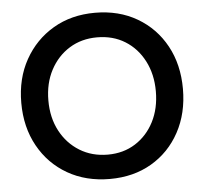

<svg xmlns="http://www.w3.org/2000/svg" viewBox="-52 -766 886 833"><g transform="rotate(-5 391.5 -350.0)"><path d="M394 12Q290 12 210 -34Q130 -80 84.5 -162Q39 -244 39 -350Q39 -456 84.5 -537.5Q130 -619 209 -665.5Q288 -712 391 -712Q495 -712 574.5 -665.5Q654 -619 698.5 -537.5Q743 -456 743 -350Q743 -244 698.5 -162Q654 -80 575.5 -34Q497 12 394 12ZM394 -94Q462 -94 514 -127Q566 -160 595.5 -217.5Q625 -275 625 -350Q625 -424 595 -482Q565 -540 512.5 -572.5Q460 -605 391 -605Q323 -605 270.5 -572.5Q218 -540 187.5 -482.5Q157 -425 157 -350Q157 -275 187.5 -217.5Q218 -160 271.5 -127Q325 -94 394 -94Z"/></g></svg>

Font: Figtree Light SemiBold
Style: Regular
Weight: 600
Version: Version 2.002